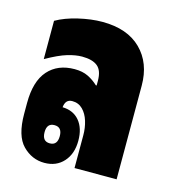

<svg xmlns="http://www.w3.org/2000/svg" viewBox="-87 -600 614 683"><g transform="rotate(15 220.5 -259.0)"><path d="M137 10Q91 10 57 -24.5Q23 -59 23 -140V-180Q23 -260 58.5 -300Q94 -340 156 -340Q185 -340 205.5 -330Q226 -320 243 -304H246V-321Q246 -359 227 -374.5Q208 -390 170 -390Q146 -390 116 -381Q86 -372 40 -346V-487Q73 -506 120 -517Q167 -528 208 -528Q300 -528 350.5 -478Q401 -428 401 -345V0H246V-121Q246 -148 238.5 -172.5Q231 -197 215.5 -212.5Q200 -228 177 -228Q152 -228 149 -198Q189 -197 211.5 -170Q234 -143 234 -97Q234 -49 207.5 -19.5Q181 10 137 10ZM138 -62Q166 -62 166 -96Q166 -129 138 -129Q110 -129 110 -96Q110 -62 138 -62Z"/></g></svg>

Font: Noto Sans Thai Looped UI Condensed Black
Style: Regular
Weight: 900
Width: 3
Designer: Cadson Demak Team
Foundry: Cadson Demak Co., Ltd.
Version: Version 1.000; ttfautohint (v1.8.4.7-5d5b)